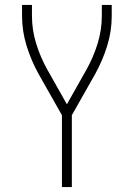

<svg xmlns="http://www.w3.org/2000/svg" viewBox="-20 -755 540 775"><path d="M230 0V-290L136 -456Q106 -510 87.5 -569.5Q69 -629 69 -691V-735H109V-691Q109 -634 126 -579Q143 -524 171 -474L250 -334L329 -474Q357 -524 374 -579Q391 -634 391 -691V-735H431V-691Q431 -629 412.5 -569.5Q394 -510 364 -456L270 -290V0Z"/></svg>

Font: Zed Sans Extralight
Style: Regular
Weight: 200
Designer: Belleve Invis
Foundry: Belleve Invis
Version: Version 1.0.0; ttfautohint (v1.8.4)